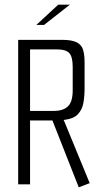

<svg xmlns="http://www.w3.org/2000/svg" viewBox="-20 -791 430 824"><path d="M318 13 205 -274H109V0H58V-620H246Q288 -620 309 -609.5Q330 -599 336.5 -577.5Q343 -556 343 -524V-412Q343 -379 338 -350Q333 -321 314.5 -301Q296 -281 253 -276L256 -270L365 -5ZM211 -315Q251 -315 271.5 -334.5Q292 -354 292 -403V-504Q292 -547 277.5 -563Q263 -579 224 -579H109V-315ZM136 -684 230 -771H280L169 -684Z"/></svg>

Font: Smooch Sans
Style: Regular
Weight: 400
Designer: Robert E. Leuschke
Foundry: Robert E. Leuschke
Version: Version 1.010; ttfautohint (v1.8.3)